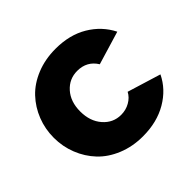

<svg xmlns="http://www.w3.org/2000/svg" viewBox="-137 -685 845 845"><g transform="rotate(-45 285.0 -262.5)"><path d="M306.2 9.8Q241.7 9.8 187.7 -12.5Q133.8 -34.7 98.4 -72.3Q63 -109.9 43.5 -159.2Q23.9 -208.5 23.9 -263.2Q23.9 -317.9 43.2 -366.9Q62.5 -416 97.9 -453.6Q133.3 -491.2 187.3 -513.2Q241.2 -535.2 306.2 -535.2Q393.6 -535.2 456.5 -497.6Q519.5 -460 551.8 -396L396 -349.1Q365.2 -398.9 305.2 -398.9Q254.9 -398.9 221.4 -361.3Q188 -323.7 188 -263.2Q188 -202.1 221.7 -163.6Q255.4 -125 305.2 -125Q335 -125 359.9 -139.2Q384.8 -153.3 397 -176.8L553.2 -128.9Q522.9 -65.9 458.5 -28.1Q394 9.8 306.2 9.8Z"/></g></svg>

Font: Raleway-v4020 ExtraBold
Style: Regular
Weight: 800
Designer: Matt McInerney, Pablo Impallari, Rodrigo Fuenzalida
Foundry: Matt McInerney, Pablo Impallari, Rodrigo Fuenzalida
Version: Version 4.020;PS 004.020;hotconv 1.0.88;makeotf.lib2.5.64775